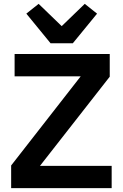

<svg xmlns="http://www.w3.org/2000/svg" viewBox="-20 -979 639 999"><path d="M561 -116V0H38V-118L400 -582H56V-698H551V-580L188 -116ZM359 -754H243L117 -908L181 -959L301 -843L421 -959L485 -908Z"/></svg>

Font: IBM Plex Sans SemiBold
Style: Regular
Weight: 600
Designer: Mike Abbink, Paul van der Laan, Pieter van Rosmalen
Foundry: Bold Monday
Version: Version 3.201